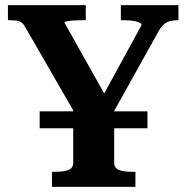

<svg xmlns="http://www.w3.org/2000/svg" viewBox="-20 -730 728 750"><path d="M135 -295H556V-229H135ZM266 -317 274 -285 78 -625Q71 -638 62 -643.5Q53 -649 41.5 -650Q30 -651 16 -651H11V-710H315V-651H298Q283 -651 267.5 -650Q252 -649 242 -647Q232 -645 232 -641L405 -333L368 -330L533 -632Q533 -638 523 -642.5Q513 -647 498 -649Q483 -651 466 -651H452V-710H677V-651H672Q658 -651 645.5 -648Q633 -645 621.5 -636Q610 -627 600 -609L419 -284L426 -322V-95Q426 -73 445 -66Q464 -59 493 -59H509V0H183V-59H198Q228 -59 247 -66Q266 -73 266 -95Z"/></svg>

Font: Roboto Serif 28pt SemiBold
Style: Regular
Weight: 600
Designer: Greg Gazdowicz
Foundry: Commercial Type
Version: Version 1.008